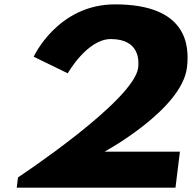

<svg xmlns="http://www.w3.org/2000/svg" viewBox="-20 -860 881 880"><path d="M487.8 -681C620.9 -681 617 -580 613.3 -550C594.6 -398 62.5 -47 62.5 -47L56.7 0H784.3L804.6 -165H459.5C459.5 -165 813.1 -357 836.8 -550C849.6 -654 835.5 -840 507.3 -840C243.8 -840 134.4 -600 134.4 -600L290.6 -524C290.6 -524 378.9 -681 487.8 -681Z"/></svg>

Font: Hussar
Style: BdSuprExtOblOne
Weight: 700
Foundry: Cannot Into Space Fonts
Version: Version 2.00